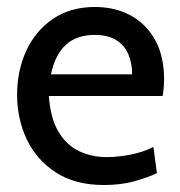

<svg xmlns="http://www.w3.org/2000/svg" viewBox="-20 -520 516 550"><path d="M277.5 10Q196 10 140.8 -25.5Q85.5 -61 57.2 -119.8Q29 -178.5 29 -249Q29 -317.5 55.2 -374.5Q81.5 -431.5 131.5 -465.8Q181.5 -500 252 -500Q309.5 -500 354.2 -475.8Q399 -451.5 424.5 -405.2Q450 -359 450 -293Q450 -282.5 449 -270Q448 -257.5 446 -245H120Q124.5 -181.5 147.2 -143Q170 -104.5 206.2 -87.2Q242.5 -70 286 -70Q318 -70 353.8 -77Q389.5 -84 419.5 -99L429.5 -24Q402.5 -11 364 -0.5Q325.5 10 277.5 10ZM126 -307H358.5Q358.5 -340.5 347 -366Q335.5 -391.5 311.8 -405.8Q288 -420 251.5 -420Q199.5 -420 168.5 -391.5Q137.5 -363 126 -307Z"/></svg>

Font: Cabin
Style: Regular
Weight: 400
Width: 4
Designer: Pablo Impallari
Foundry: Pablo Impallari. http://www.impallari.com Igino Marini. http://www.ikern.com
Version: Version 3.001